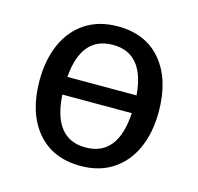

<svg xmlns="http://www.w3.org/2000/svg" viewBox="-86 -630 756 732"><g transform="rotate(15 292.0 -263.5)"><path d="M527 -264Q527 -182 499 -119.5Q471 -57 418 -22.5Q365 12 292 12Q181 12 119 -62Q57 -136 57 -263Q57 -345 85 -407.5Q113 -470 166 -504.5Q219 -539 293 -539Q404 -539 465.5 -465Q527 -391 527 -264ZM156 -303H429Q416 -466 293 -466Q169 -466 156 -303ZM429 -233H155Q165 -61 292 -61Q419 -61 429 -233Z"/></g></svg>

Font: Fira Sans
Style: Regular
Weight: 400
Designer: bBox Type GmbH & Carrois Corporate GbR & Edenspiekermann AG
Foundry: bBox Type GmbH & Carrois Corporate GbR & Edenspiekermann AG
Version: Version 4.301